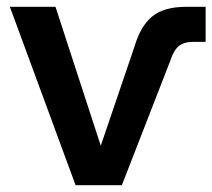

<svg xmlns="http://www.w3.org/2000/svg" viewBox="-20 -544 624 564"><path d="M202 0 9 -524H143L276 -116L375 -407Q393 -468 427.5 -496Q462 -524 527 -524H584V-421H548Q520 -421 505 -408.5Q490 -396 480 -365L338 0Z"/></svg>

Font: Raleway
Style: Bold
Weight: 700
Designer: Matt McInerney, Pablo Impallari, Rodrigo Fuenzalida
Foundry: Matt McInerney, Pablo Impallari, Rodrigo Fuenzalida
Version: Version 4.026